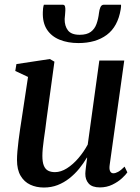

<svg xmlns="http://www.w3.org/2000/svg" viewBox="-20 -806 610 836"><path d="M171 10.5Q138 10.5 111.8 -1.8Q85.5 -14 69.8 -40.5Q54 -67 54 -109.5Q54 -125.5 55.8 -147.5Q57.5 -169.5 60.8 -194.5Q64 -219.5 67.5 -243.5Q71 -267.5 74 -286L102 -471L46.5 -497L51.5 -527L197 -549L217 -537.5L182.5 -285.5Q180.5 -265.5 177.2 -243.5Q174 -221.5 171 -200Q168 -178.5 166.2 -159.8Q164.5 -141 164.5 -127.5Q164.5 -100.5 170.8 -85Q177 -69.5 189.2 -63Q201.5 -56.5 219.5 -56.5Q245 -56.5 271.5 -73.2Q298 -90 321.5 -117.5Q345 -145 362 -176.5L412.5 -542.5H521L457.5 -87.5Q455 -69.5 459.5 -60.5Q464 -51.5 473.5 -51.5Q483 -51.5 494.8 -58Q506.5 -64.5 522.5 -80.5L534.5 -55.5Q528 -45.5 511 -29.8Q494 -14 469.2 -2Q444.5 10 415 10Q381 10 366 -7Q351 -24 351.5 -50Q351.5 -53 352.2 -60.8Q353 -68.5 354.2 -79Q355.5 -89.5 357 -100.2Q358.5 -111 359.5 -119L358.5 -120Q343.5 -94.5 324.5 -71.2Q305.5 -48 282 -29.5Q258.5 -11 231 -0.2Q203.5 10.5 171 10.5ZM252.5 -785.5Q261 -785.5 263 -778.2Q265 -771 264.5 -760Q264.5 -752 263.2 -741.8Q262 -731.5 261.5 -723.5Q261 -693 275.8 -673.8Q290.5 -654.5 327 -654.5Q358 -654.5 375.2 -667.2Q392.5 -680 400.2 -701.8Q408 -723.5 411 -749.5Q412.5 -763.5 417.2 -774.5Q422 -785.5 432.5 -785.5H507Q507 -781.5 507 -777Q507 -772.5 505.5 -765Q493 -690 445 -654.2Q397 -618.5 321.5 -618.5Q275.5 -618.5 239.8 -633Q204 -647.5 184.5 -677.2Q165 -707 166.5 -753Q166.5 -761 167.5 -769.2Q168.5 -777.5 171 -785.5Z"/></svg>

Font: Merriweather 60pt Medium
Style: Italic
Weight: 500
Italic angle: -7.8°
Version: Version 2.101